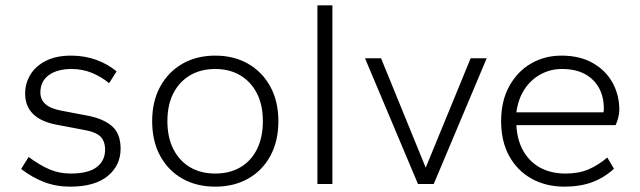

<svg xmlns="http://www.w3.org/2000/svg" viewBox="-20 -688 2395 718"><path d="M243 10Q190 10 145.5 -7Q101 -24 59 -56L87 -101Q129 -70 165.5 -54.5Q202 -39 244 -39Q310 -39 341.5 -63Q373 -87 373 -128Q373 -160 355.5 -177.5Q338 -195 290 -203L195 -221Q134 -232 104 -261.5Q74 -291 74 -338Q74 -376 93.5 -408.5Q113 -441 151.5 -460.5Q190 -480 246 -480Q297 -480 340.5 -464Q384 -448 416 -421L388 -377Q359 -401 323.5 -415.5Q288 -430 248 -430Q194 -430 162.5 -407Q131 -384 131 -342Q131 -316 149.5 -299Q168 -282 210 -274L305 -256Q365 -245 398 -217Q431 -189 431 -132Q431 -69 382.5 -29.5Q334 10 243 10Z M785 10Q715 10 662 -20Q609 -50 579 -105Q549 -160 549 -235Q549 -309 579 -364Q609 -419 662 -449.5Q715 -480 785 -480Q855 -480 908 -449.5Q961 -419 991 -364Q1021 -309 1021 -235Q1021 -160 991 -105Q961 -50 908 -20Q855 10 785 10ZM785 -39Q839 -39 879 -62.5Q919 -86 941 -130Q963 -174 963 -235Q963 -296 940.5 -339.5Q918 -383 878 -406.5Q838 -430 785 -430Q731 -430 691 -406.5Q651 -383 628.5 -339.5Q606 -296 606 -235Q606 -174 628.5 -130Q651 -86 691 -62.5Q731 -39 785 -39Z M1167 0V-668H1223V0Z M1543 0 1345 -470H1405L1572 -61L1740 -470H1800L1602 0Z M2091 10Q2022 10 1968.5 -19.5Q1915 -49 1884.5 -104Q1854 -159 1854 -235Q1854 -310 1884 -365Q1914 -420 1965 -450Q2016 -480 2080 -480Q2148 -480 2196.5 -452.5Q2245 -425 2270.5 -379Q2296 -333 2296 -277Q2296 -263 2291.5 -246.5Q2287 -230 2282 -220H1911Q1914 -163 1937.5 -122.5Q1961 -82 2001 -60.5Q2041 -39 2095 -39Q2144 -39 2180.5 -54.5Q2217 -70 2251 -99L2276 -57Q2239 -23 2194 -6.5Q2149 10 2091 10ZM1911 -268H2236Q2238 -271 2238 -275Q2238 -279 2238 -283Q2238 -326 2220 -359Q2202 -392 2167.5 -411Q2133 -430 2081 -430Q2039 -430 2002.5 -410.5Q1966 -391 1942 -355Q1918 -319 1911 -268Z"/></svg>

Font: Gantari Light
Style: Regular
Weight: 300
Designer: Anugrah Pasau
Foundry: Lafontype
Version: Version 1.000; ttfautohint (v1.8.3)